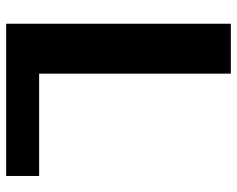

<svg xmlns="http://www.w3.org/2000/svg" viewBox="-93 -625 769 623"><g transform="rotate(90 291.5 -313.5)"><path d="M551 -56V51H57V-678H219V-56Z"/></g></svg>

Font: BM HANNA Pro
Style: Regular
Weight: 400
Designer: Woowa Brothers : Cheoljun Lim; Soyoung Lee; & Sandoll : Jooyeon Kang;
Foundry: Sandoll Communications Inc.
Version: Version 1.000;PS 1;hotconv 16.6.51;makeotf.lib2.5.65220